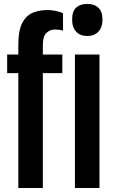

<svg xmlns="http://www.w3.org/2000/svg" viewBox="-20 -947 585 967"><path d="M418.9 -765.6Q384.8 -765.6 364 -787.1Q343.3 -808.6 343.3 -847.7Q343.3 -891.1 364 -909.2Q384.8 -927.2 419.4 -927.2Q455.6 -927.2 475.8 -907.7Q496.1 -888.2 496.1 -847.7Q496.1 -809.6 475.6 -787.6Q455.1 -765.6 418.9 -765.6ZM72.3 -578.6H16.1V-672.4H72.3V-720.7Q72.3 -793.9 92.3 -831.8Q112.3 -869.6 145.8 -883.1Q179.2 -896.5 220.2 -896.5Q237.3 -896.5 259.5 -892.3Q281.7 -888.2 297.4 -879.9V-793Q278.8 -798.3 256.3 -798.3Q232.4 -798.3 214.1 -781.5Q195.8 -764.6 195.8 -720.7V-672.4H293.9V-578.6H195.8V0H72.3ZM357.4 -672.4H481V0H357.4Z"/></svg>

Font: Fjalla One
Style: Regular
Weight: 400
Designer: Irina Smirnova, Eben Sorkin
Foundry: Sorkin Type
Version: Version 1.002; ttfautohint (v1.8.4.7-5d5b);gftools[0.9.25]